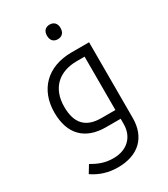

<svg xmlns="http://www.w3.org/2000/svg" viewBox="-223 -788 985 1128"><g transform="rotate(-30 269.5 -224.0)"><path d="M305 -589C334 -589 351 -608 351 -639C351 -670 333 -688 305 -688C277 -688 259 -671 259 -639C259 -606 277 -589 305 -589ZM234 240C374 240 454 162 454 31V-482H336C169 -482 71 -379 71 -226C71 -79 150 0 291 0H390V36C390 122 332 180 238 180C182 180 140 163 96 137L65 188C111 220 168 240 234 240ZM389 -60H294C189 -60 138 -114 138 -226C138 -351 214 -422 337 -422H389Z"/></g></svg>

Font: Noto Kufi Arabic Light
Style: Regular
Weight: 300
Designer: Monotype Design Team, David Williams, Khaled Hosny
Foundry: Google LLC
Version: Version 2.109